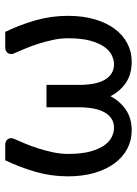

<svg xmlns="http://www.w3.org/2000/svg" viewBox="86 -604 525 736"><g transform="rotate(-90 348.0 -235.5)"><path d="M226.6 -60.5Q246.6 -60.5 261.5 -70.1Q276.4 -79.6 286.1 -97.2Q295.9 -114.7 300.5 -139.2Q305.2 -163.6 305.2 -192.9V-319.3H391.1V-187Q391.6 -158.7 396.5 -135.3Q401.4 -111.8 411.1 -95.2Q420.9 -78.6 435.5 -69.6Q450.2 -60.5 470.2 -60.5Q485.8 -60.5 503.4 -68.4Q521 -76.2 535.6 -95.9Q550.3 -115.7 560.1 -149.9Q569.8 -184.1 569.8 -236.8Q569.8 -265.1 563.5 -294.7Q557.1 -324.2 548.3 -351.6Q539.6 -378.9 529.8 -401.9Q520 -424.8 513.7 -439.5Q508.3 -449.7 509.3 -456.8Q510.3 -463.9 513.9 -468.5Q517.6 -473.1 523.2 -475.3Q528.8 -477.5 533.2 -477.5H594.2Q621.1 -422.4 638.4 -362.1Q655.8 -301.8 655.8 -236.8Q655.8 -180.7 642.8 -135.5Q629.9 -90.3 606.4 -58.6Q583 -26.9 550.8 -9.8Q518.6 7.3 480.5 7.3Q431.2 7.3 398.4 -15.4Q365.7 -38.1 347.7 -74.2Q329.1 -38.1 296.4 -15.4Q263.7 7.3 216.3 7.3Q178.2 7.3 146 -9.8Q113.8 -26.9 90.3 -58.6Q66.9 -90.3 53.7 -135.5Q40.5 -180.7 40.5 -236.8Q40.5 -301.8 58.1 -362.1Q75.7 -422.4 102.1 -477.5H163.1Q167.5 -477.5 173.1 -475.3Q178.7 -473.1 182.4 -468.5Q186 -463.9 186.8 -456.8Q187.5 -449.7 182.6 -439.5Q175.8 -424.8 166.3 -401.9Q156.7 -378.9 147.9 -351.6Q139.2 -324.2 132.8 -294.7Q126.5 -265.1 126.5 -236.8Q126.5 -184.1 136.2 -149.9Q146 -115.7 160.6 -95.9Q175.3 -76.2 192.9 -68.4Q210.4 -60.5 226.6 -60.5Z"/></g></svg>

Font: Carlito
Style: Regular
Weight: 400
Designer: Lukasz Dziedzic
Foundry: tyPoland Lukasz Dziedzic
Version: Version 1.103; Beta1; all basic design good, some composites